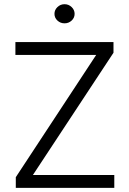

<svg xmlns="http://www.w3.org/2000/svg" viewBox="-20 -911 627 931"><path d="M56.6 -51.8 446.3 -644.5H54.7V-707H530.3V-655.3L139.6 -62.5H534.2V0H56.6ZM244.1 -843.8Q244.1 -862.8 258.5 -876.7Q272.9 -890.6 293 -890.6Q313 -890.6 327.4 -876.7Q341.8 -862.8 341.8 -843.8Q341.8 -824.7 327.4 -811.3Q313 -797.9 293 -797.9Q272.9 -797.9 258.5 -811.3Q244.1 -824.7 244.1 -843.8Z"/></svg>

Font: Pretendard JP Light
Style: Regular
Weight: 300
Designer: Base glyphs from Inter by Rasmus Andersson; Hangeul glyphs from Noto Sans CJK(Source Han Sans) by Jang Soo-young and Kan
Foundry: Kil Hyung-jin
Version: Version 1.309